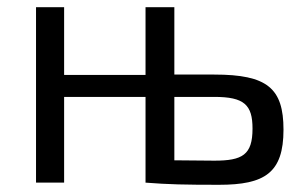

<svg xmlns="http://www.w3.org/2000/svg" viewBox="-20 -507 850 533"><path d="M464 -300V-487H384V-299H158V-487H80V0H158V-238H384V0C447 5 493 6 588 6C715 6 767 -27 767 -147C767 -262 722 -300 575 -300ZM464 -62V-238H575C658 -238 681 -216 681 -150C681 -77 653 -61 575 -61Z"/></svg>

Font: SnT
Style: Regular
Weight: 400
Designer: Natanael Gama
Version: Version 1.001;PS 001.001;hotconv 1.0.70;makeotf.lib2.5.58329